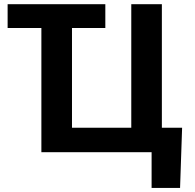

<svg xmlns="http://www.w3.org/2000/svg" viewBox="-20 -731 935 922"><path d="M178.7 -596.7H16.6V-710.9H485.8V-596.7H325.7V-117.7H610.4V-710.9H757.3V-117.7H854.5L844.7 171.4H708V0H178.7Z"/></svg>

Font: Robotiche
Style: Bold
Weight: 700
Designer: Google
Version: Version 2.001150; 2014